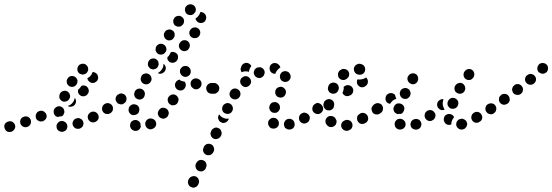

<svg xmlns="http://www.w3.org/2000/svg" viewBox="-43 -582 2569 893"><path d="M24 19Q30 10 27 0Q24 -10 15 -15Q6 -20 -4 -17Q-14 -14 -20 -6Q-25 3 -22 13Q-19 23 -11 29Q-2 34 8 31H9Q19 28 24 19ZM257 28Q266 24 269 14Q271 9 270 4Q270 -1 268 -5Q265 -10 262 -13Q258 -16 253 -18Q253 -18 253 -18Q243 -21 234 -17Q225 -12 221 -2Q219 2 220 7Q220 12 222 17Q224 21 228 25Q232 28 237 30Q237 30 238 30Q248 33 257 28ZM343 3Q347 -6 344 -16Q342 -21 339 -25Q335 -28 331 -30Q326 -33 322 -33Q317 -33 312 -31H311Q301 -28 297 -18Q292 -9 296 1Q297 5 301 9Q304 13 308 15Q313 17 318 17Q323 18 327 16H328Q338 12 343 3ZM99 -5Q103 -14 100 -24Q97 -33 88 -38Q78 -43 68 -39Q58 -36 53 -27Q49 -17 52 -7Q53 -3 57 1Q60 5 64 7Q69 9 74 10Q79 10 83 8H84Q94 5 99 -5ZM415 -30Q418 -40 413 -49Q411 -54 407 -57Q403 -60 399 -62Q394 -63 389 -63Q384 -63 380 -60H379Q370 -55 366 -45Q363 -36 368 -26Q370 -22 374 -19Q377 -15 382 -14Q387 -12 392 -13Q397 -13 401 -15L402 -16Q411 -20 415 -30ZM172 -32Q176 -42 172 -51Q170 -56 166 -59Q163 -63 158 -65Q154 -67 149 -67Q144 -67 139 -65H138Q134 -63 130 -60Q127 -56 125 -52Q123 -47 123 -42Q123 -37 124 -32Q126 -28 130 -24Q133 -21 138 -19Q142 -17 147 -17Q152 -17 157 -18L158 -19Q167 -23 172 -32ZM216 -42Q212 -45 210 -49Q207 -53 207 -58Q206 -63 207 -68V-69Q210 -79 219 -84Q228 -90 238 -87Q242 -86 246 -83Q250 -80 253 -76Q255 -71 256 -67Q257 -62 256 -57L255 -56Q254 -52 252 -48Q249 -44 246 -42Q244 -42 243 -41Q234 -41 226 -38Q226 -38 225 -38Q225 -38 225 -38Q220 -39 216 -42ZM482 -72Q483 -83 478 -91Q472 -100 462 -102Q451 -103 443 -98L442 -97Q438 -94 435 -90Q433 -86 432 -81Q431 -76 432 -71Q433 -66 436 -62Q441 -54 452 -52Q462 -50 470 -56H471Q480 -62 482 -72ZM310 -106Q308 -96 300 -90H299Q295 -87 290 -86Q285 -85 280 -86Q278 -87 276 -87Q274 -88 272 -89Q273 -89 274 -90Q284 -93 291 -100Q297 -106 301 -114V-115Q304 -121 305 -127Q305 -127 306 -126Q306 -126 306 -125Q312 -117 310 -106ZM233 -135Q232 -130 234 -125Q236 -121 239 -117Q243 -113 247 -111Q257 -107 266 -111Q276 -114 280 -124L281 -125Q283 -129 283 -134Q283 -139 281 -144Q280 -148 276 -152Q273 -156 268 -158Q259 -162 249 -158Q240 -155 235 -145V-144Q233 -140 233 -135ZM370 -159Q370 -169 363 -177Q358 -183 350 -184Q342 -186 335 -182Q335 -182 334 -181V-180Q329 -172 322 -166Q321 -165 320 -164Q320 -163 320 -162Q320 -161 320 -159Q319 -154 321 -150Q323 -145 326 -142Q334 -134 344 -134Q354 -134 362 -141V-142Q370 -149 370 -159ZM267 -206Q267 -201 268 -196Q269 -191 273 -187Q276 -183 280 -181Q289 -176 299 -179Q309 -182 314 -191Q317 -196 317 -201Q318 -206 317 -210Q315 -215 312 -219Q309 -223 305 -225Q296 -230 286 -228Q276 -225 271 -216L270 -215Q268 -211 267 -206ZM413 -226Q412 -231 410 -235Q407 -239 403 -242Q399 -245 394 -246Q393 -247 391 -247Q389 -247 388 -247Q387 -246 387 -245Q384 -236 377 -228Q371 -222 363 -218Q364 -215 365 -213Q365 -210 367 -208Q370 -204 374 -201Q378 -198 382 -197Q393 -194 401 -200Q410 -205 413 -215V-216Q414 -221 413 -226ZM318 -268Q315 -258 319 -249Q321 -245 325 -241Q329 -238 334 -237Q338 -235 343 -235Q348 -236 353 -238Q353 -238 353 -238Q358 -240 361 -244Q364 -248 366 -252Q368 -257 367 -262Q367 -267 365 -271Q360 -281 351 -284Q341 -288 332 -283Q331 -283 330 -283Q321 -278 318 -268Z M587 27Q576 26 569 19Q569 18 568 18Q561 10 562 -1Q563 -11 570 -18Q574 -21 579 -23Q583 -24 588 -24Q593 -24 598 -21Q602 -19 606 -15Q606 -15 606 -15Q607 -14 608 -12Q609 -11 610 -9Q610 -3 611 2Q611 5 612 8Q611 11 609 14Q607 18 605 20Q597 27 587 27ZM683 0Q685 -10 680 -19Q674 -28 664 -30Q654 -33 645 -28L644 -27Q636 -22 633 -12Q631 -2 636 7Q639 12 643 15Q647 17 651 19Q656 20 661 19Q666 18 670 16L671 15Q680 10 683 0ZM742 -57Q741 -67 734 -74Q730 -78 725 -79Q721 -81 716 -81Q711 -81 706 -79Q702 -76 698 -73V-72Q691 -64 691 -54Q692 -44 699 -37Q703 -33 708 -32Q712 -30 717 -30Q722 -30 727 -33Q731 -35 735 -38V-39Q742 -47 742 -57ZM558 -59Q563 -50 573 -47Q578 -46 583 -47Q588 -47 592 -50Q597 -52 600 -56Q603 -60 604 -65V-66Q606 -70 605 -75Q605 -80 602 -85Q600 -89 596 -92Q592 -95 587 -96Q577 -99 568 -94Q559 -89 556 -79V-78Q553 -68 558 -59ZM479 -64Q482 -68 482 -73Q483 -78 482 -83Q481 -88 478 -92Q472 -100 462 -102Q452 -104 444 -98H443Q434 -92 432 -81Q431 -71 436 -63Q442 -54 453 -52Q463 -51 471 -56L472 -57Q476 -60 479 -64ZM787 -114Q788 -119 787 -124Q785 -129 782 -133Q780 -137 775 -139Q771 -142 766 -143Q761 -143 756 -142Q752 -141 748 -138Q744 -135 741 -131L740 -130Q735 -121 738 -111Q740 -101 749 -96Q753 -93 758 -92Q763 -92 768 -93Q773 -94 777 -97Q781 -100 783 -104L784 -105Q786 -109 787 -114ZM545 -118Q547 -129 541 -137Q538 -141 534 -144Q529 -146 525 -147Q520 -148 515 -147Q510 -145 506 -142H505Q497 -136 495 -126Q493 -115 500 -107Q502 -103 507 -100Q511 -98 516 -97Q521 -96 526 -97Q530 -99 534 -101L535 -102Q544 -108 545 -118ZM583 -134Q587 -125 597 -121Q606 -117 616 -121Q625 -125 629 -135V-136Q633 -145 629 -155Q625 -164 616 -168Q606 -172 596 -168Q587 -164 583 -154V-153Q579 -144 583 -134ZM960 -153Q967 -160 967 -171Q967 -176 965 -180Q964 -185 960 -189Q957 -192 952 -194Q947 -196 942 -196H941Q931 -196 924 -189Q916 -182 916 -171Q916 -166 918 -162Q920 -157 923 -153Q927 -150 931 -148Q936 -146 941 -146H942Q952 -146 960 -153ZM819 -178V-177Q815 -167 806 -163Q796 -159 787 -163Q777 -167 773 -176Q769 -186 772 -195L773 -196Q775 -202 780 -206Q785 -210 791 -212Q796 -207 803 -205Q809 -203 816 -202Q818 -200 819 -197Q820 -194 821 -191Q821 -189 821 -187Q821 -185 821 -182Q820 -180 819 -178ZM864 -167Q869 -166 874 -167Q879 -168 883 -171Q887 -174 890 -178Q896 -187 894 -197Q892 -207 883 -213H882Q873 -219 863 -217Q853 -215 847 -206Q842 -198 844 -187Q846 -177 855 -172V-171Q860 -168 864 -167ZM613 -206Q617 -196 626 -192Q635 -188 645 -191Q655 -195 659 -204L660 -205Q664 -215 660 -224Q657 -234 647 -238Q638 -243 628 -239Q618 -236 614 -226V-225Q609 -216 613 -206ZM811 -226Q820 -222 830 -227Q839 -231 843 -241Q846 -251 842 -260V-261Q837 -270 828 -274Q818 -277 808 -273Q804 -271 801 -267Q797 -264 795 -259Q794 -254 794 -249Q794 -244 796 -240L797 -239Q801 -230 811 -226ZM728 -263Q727 -252 719 -246L718 -245Q712 -240 705 -239Q697 -238 691 -242Q696 -245 701 -249Q708 -255 712 -263L713 -264Q717 -272 717 -281Q718 -283 718 -285Q719 -284 720 -283Q721 -282 722 -281Q729 -273 728 -263ZM645 -286Q644 -281 646 -276Q647 -272 651 -268Q654 -264 658 -262Q663 -260 668 -259Q673 -259 677 -261Q682 -262 686 -265Q690 -269 692 -273V-274Q695 -279 695 -283Q695 -288 694 -293Q692 -298 689 -302Q686 -305 681 -308Q672 -312 662 -309Q652 -306 648 -296H647Q645 -291 645 -286ZM785 -315Q786 -325 779 -333Q773 -338 766 -340Q758 -342 751 -339Q750 -335 747 -331V-330Q743 -322 736 -316Q735 -316 735 -315Q735 -310 736 -306Q738 -302 741 -298Q748 -290 759 -290Q769 -290 777 -297Q785 -305 785 -315ZM681 -355Q680 -350 681 -346Q683 -341 686 -337Q689 -333 693 -331Q702 -326 712 -329Q722 -331 727 -341H728Q733 -351 730 -360Q727 -370 718 -375Q714 -378 709 -378Q704 -379 699 -378Q694 -376 690 -373Q686 -370 684 -366L683 -365Q681 -360 681 -355ZM840 -371Q840 -381 832 -389Q824 -396 814 -395Q804 -395 797 -387L796 -386Q789 -379 789 -368Q790 -358 797 -351Q805 -344 815 -344Q826 -345 833 -352V-353Q840 -361 840 -371ZM720 -414Q722 -403 731 -398Q740 -392 750 -395Q760 -397 765 -406L766 -407Q771 -416 769 -426Q767 -436 758 -441Q749 -447 739 -444Q729 -442 723 -433V-432Q717 -424 720 -414ZM888 -435Q886 -445 877 -451Q869 -456 859 -454Q849 -453 843 -444L842 -443Q836 -435 838 -424Q840 -414 849 -408Q857 -403 868 -405Q878 -407 884 -415V-416Q890 -425 888 -435ZM763 -480Q764 -469 772 -463Q781 -457 791 -458Q801 -459 807 -468H808Q814 -477 813 -487Q812 -497 803 -503Q795 -510 785 -508Q775 -507 768 -499V-498Q761 -490 763 -480ZM914 -511Q912 -515 908 -519Q905 -522 900 -524Q896 -526 891 -526Q890 -526 890 -526Q889 -526 889 -526Q889 -525 888 -524Q886 -515 879 -507Q874 -500 866 -496Q868 -487 875 -481Q882 -475 891 -475Q902 -475 909 -482Q916 -490 916 -500V-501Q916 -506 914 -511ZM822 -552Q819 -549 818 -544Q817 -539 817 -534Q818 -529 820 -525Q822 -520 826 -517Q830 -514 835 -513Q840 -511 845 -512Q850 -512 854 -515H855Q859 -518 862 -522Q865 -525 867 -530Q868 -535 868 -540Q867 -545 865 -549Q860 -558 850 -561Q840 -564 831 -559H830Q826 -556 822 -552Z M831 265Q831 269 833 274Q834 279 838 283Q841 286 846 288Q855 293 865 289Q874 286 879 276L880 273Q883 268 883 263Q883 258 881 253Q880 249 876 245Q873 241 868 239Q859 235 849 239Q840 242 835 251L833 255Q831 260 831 265ZM868 199Q871 209 881 213Q885 215 890 215Q895 216 900 214Q904 212 908 209Q912 205 914 201L915 197Q920 188 916 178Q913 168 903 164Q894 160 884 163Q875 167 870 176L868 180Q864 189 868 199ZM903 124Q906 133 916 138Q920 140 925 140Q930 140 935 139Q939 137 943 134Q947 130 949 126L951 122Q955 113 951 103Q948 93 938 89Q929 85 919 88Q910 92 905 101L904 105Q899 114 903 124ZM936 39Q936 44 938 49Q939 53 943 57Q946 61 951 63Q960 67 970 63Q979 60 984 51L986 47Q990 38 986 28Q983 18 973 14Q969 12 964 11Q959 11 954 13Q950 15 946 18Q942 21 940 26L939 29Q936 34 936 39ZM1324 10Q1329 1 1327 -9Q1326 -14 1324 -18Q1321 -22 1317 -25Q1313 -28 1308 -29Q1303 -30 1298 -29Q1287 -27 1282 -18Q1276 -10 1278 0Q1279 5 1281 10Q1284 14 1288 16Q1292 19 1297 20Q1302 21 1307 20H1308Q1318 18 1324 10ZM1227 16Q1238 17 1246 10Q1249 7 1252 3Q1254 -2 1254 -7Q1255 -12 1253 -16Q1252 -21 1248 -25Q1242 -33 1231 -34Q1221 -35 1213 -28Q1205 -22 1204 -12Q1203 -1 1210 7Q1210 7 1210 8Q1217 16 1227 16ZM1397 -28Q1400 -38 1394 -46Q1391 -51 1387 -53Q1383 -56 1378 -57Q1374 -59 1369 -58Q1364 -57 1360 -54H1359Q1350 -48 1348 -38Q1346 -28 1351 -19Q1354 -15 1358 -12Q1362 -9 1367 -8Q1372 -7 1377 -8Q1382 -9 1386 -12Q1395 -17 1397 -28ZM973 -27Q976 -17 986 -13Q990 -10 995 -10Q1000 -10 1005 -12Q1009 -13 1013 -17Q1017 -20 1019 -25L1021 -28Q1021 -29 1021 -29Q1021 -29 1021 -30Q1018 -30 1015 -30Q1006 -29 998 -33Q989 -36 983 -42Q979 -46 976 -50Q976 -50 975 -50Q975 -50 975 -49L974 -46Q969 -36 973 -27ZM1460 -73Q1461 -83 1455 -91Q1449 -100 1439 -102Q1429 -103 1421 -97H1420Q1416 -94 1413 -90Q1411 -86 1410 -81Q1409 -76 1410 -71Q1411 -66 1414 -62Q1420 -54 1430 -52Q1441 -50 1449 -56V-57Q1458 -63 1460 -73ZM1038 -88Q1034 -97 1024 -101Q1015 -105 1005 -100Q996 -96 992 -87V-86Q988 -76 992 -67Q996 -57 1006 -54Q1016 -50 1025 -54Q1035 -58 1038 -68L1039 -69Q1042 -78 1038 -88ZM1212 -71Q1216 -62 1226 -58Q1231 -57 1236 -57Q1241 -57 1245 -59Q1250 -62 1253 -65Q1256 -69 1258 -74Q1261 -84 1257 -93Q1252 -103 1242 -106Q1238 -108 1233 -107Q1228 -107 1223 -105Q1219 -103 1216 -99Q1212 -95 1211 -90Q1207 -80 1212 -71ZM1075 -150Q1073 -160 1064 -166Q1060 -169 1055 -170Q1050 -171 1045 -170Q1040 -169 1036 -166Q1032 -163 1029 -159V-158Q1023 -150 1025 -140Q1027 -129 1036 -124Q1045 -118 1055 -120Q1065 -122 1071 -131Q1077 -140 1075 -150ZM1237 -152Q1237 -147 1239 -143Q1241 -138 1244 -135Q1248 -131 1253 -130Q1262 -126 1272 -130Q1281 -134 1285 -144Q1287 -149 1287 -154Q1287 -159 1285 -163Q1283 -168 1279 -171Q1276 -175 1271 -177Q1261 -180 1252 -176Q1242 -172 1239 -163L1238 -162Q1237 -157 1237 -152ZM962 -148Q967 -151 970 -154Q974 -158 975 -162Q977 -167 977 -172Q977 -182 969 -189Q961 -197 951 -196Q947 -196 943 -196Q933 -196 925 -189Q918 -181 918 -171Q918 -166 920 -161Q922 -157 925 -153Q929 -150 933 -148Q938 -146 943 -146Q948 -146 953 -146Q958 -146 962 -148ZM1125 -201Q1125 -212 1118 -219Q1111 -227 1101 -228Q1091 -228 1083 -221H1082Q1075 -214 1074 -204Q1074 -193 1081 -186Q1088 -178 1098 -177Q1108 -177 1116 -184Q1124 -191 1125 -201ZM1260 -219Q1261 -214 1264 -210Q1267 -206 1272 -204Q1276 -201 1281 -201Q1291 -200 1299 -206Q1307 -212 1309 -223Q1309 -228 1308 -233Q1306 -238 1303 -242Q1300 -246 1296 -248Q1292 -250 1287 -251Q1276 -252 1268 -246Q1260 -239 1259 -229V-228Q1258 -224 1260 -219ZM1186 -236Q1190 -245 1186 -255Q1184 -259 1180 -263Q1176 -266 1172 -268Q1167 -270 1162 -269Q1157 -269 1152 -267Q1143 -263 1139 -253Q1135 -243 1140 -234Q1144 -224 1154 -221Q1163 -217 1173 -221V-222Q1183 -226 1186 -236ZM1219 -245Q1212 -251 1211 -262Q1210 -272 1216 -280Q1223 -288 1233 -289H1234Q1244 -289 1251 -283Q1259 -277 1261 -268Q1257 -266 1254 -263Q1247 -257 1242 -249Q1239 -244 1238 -239Q1227 -238 1219 -245ZM1083 -247Q1082 -247 1081 -246Q1080 -248 1079 -249Q1078 -251 1078 -252Q1076 -257 1076 -262Q1077 -267 1079 -271L1080 -275Q1085 -284 1094 -288Q1104 -292 1114 -287Q1118 -285 1121 -282Q1124 -279 1126 -275Q1121 -268 1118 -261Q1115 -254 1115 -248Q1109 -250 1102 -250Q1092 -251 1083 -247Z M1593 14Q1598 5 1596 -5Q1595 -10 1592 -14Q1589 -18 1585 -21Q1580 -23 1575 -24Q1571 -25 1566 -24Q1565 -24 1564 -23Q1559 -22 1555 -19Q1550 -17 1548 -12Q1545 -8 1544 -3Q1543 2 1544 6Q1547 17 1555 22Q1564 28 1574 26Q1576 25 1577 25Q1587 22 1593 14ZM1494 9Q1504 10 1512 4Q1516 1 1519 -3Q1521 -7 1522 -12Q1523 -17 1522 -22Q1520 -27 1517 -31Q1517 -31 1517 -32Q1511 -40 1501 -42Q1490 -44 1482 -39Q1478 -36 1475 -32Q1472 -28 1471 -23Q1470 -18 1471 -13Q1472 -8 1475 -4Q1476 -2 1477 -1Q1484 8 1494 9ZM1665 -17Q1668 -21 1669 -26Q1670 -30 1669 -35Q1669 -40 1666 -44Q1661 -53 1651 -56Q1641 -59 1632 -54L1630 -52Q1626 -50 1622 -46Q1619 -42 1618 -37Q1617 -32 1618 -27Q1618 -22 1621 -18Q1626 -9 1636 -6Q1646 -4 1655 -9L1657 -10Q1662 -13 1665 -17ZM1737 -71Q1739 -81 1733 -90Q1730 -94 1726 -97Q1721 -99 1717 -100Q1712 -101 1707 -100Q1702 -99 1698 -96L1696 -95Q1692 -92 1689 -88Q1686 -83 1685 -79Q1684 -74 1686 -69Q1687 -64 1689 -60Q1692 -56 1696 -53Q1701 -50 1706 -50Q1710 -49 1715 -50Q1720 -51 1724 -54L1726 -55Q1735 -61 1737 -71ZM1440 -103Q1435 -104 1431 -103Q1427 -102 1423 -99L1421 -98Q1417 -95 1414 -90Q1411 -86 1410 -81Q1410 -77 1411 -72Q1412 -67 1414 -63Q1417 -59 1422 -56Q1426 -53 1431 -52Q1435 -52 1440 -53Q1445 -54 1449 -56L1451 -58Q1452 -58 1452 -59Q1453 -59 1453 -59Q1450 -62 1448 -65Q1442 -73 1440 -83Q1438 -92 1439 -101L1440 -103Q1440 -103 1440 -103ZM1462 -87Q1463 -83 1466 -79Q1469 -75 1473 -72Q1477 -69 1482 -69Q1487 -68 1492 -69Q1497 -70 1501 -73Q1505 -76 1508 -80Q1510 -85 1511 -90V-92Q1513 -102 1507 -111Q1501 -119 1490 -121Q1485 -122 1481 -120Q1476 -119 1472 -116Q1468 -113 1465 -109Q1463 -105 1462 -100L1461 -97Q1461 -92 1462 -87ZM1561 -182 1563 -183Q1572 -188 1582 -185Q1592 -182 1597 -173Q1602 -164 1599 -154Q1596 -144 1587 -139L1584 -138Q1575 -133 1565 -136Q1555 -139 1551 -148Q1550 -149 1550 -149Q1550 -150 1550 -150Q1550 -151 1551 -153L1552 -155Q1555 -163 1556 -172Q1556 -175 1555 -178Q1557 -179 1558 -180Q1559 -181 1561 -182ZM1482 -171Q1482 -166 1484 -161Q1486 -157 1489 -153Q1493 -150 1497 -148Q1507 -144 1517 -148Q1526 -152 1530 -161L1531 -164Q1535 -173 1531 -183Q1527 -192 1518 -196Q1513 -198 1508 -198Q1503 -198 1499 -196Q1494 -195 1490 -191Q1487 -188 1485 -183L1484 -180Q1482 -176 1482 -171ZM1668 -201Q1669 -211 1662 -219Q1662 -220 1661 -221Q1660 -221 1660 -222Q1658 -220 1656 -219Q1647 -214 1638 -213Q1629 -211 1620 -213Q1620 -213 1620 -213Q1616 -207 1617 -199Q1617 -191 1622 -186Q1629 -177 1639 -176Q1649 -175 1657 -182Q1659 -183 1660 -184Q1668 -191 1668 -201ZM1529 -238Q1528 -227 1534 -219Q1541 -211 1551 -210Q1562 -209 1570 -216Q1571 -216 1571 -217Q1580 -223 1581 -234Q1582 -244 1576 -252Q1573 -256 1569 -258Q1564 -261 1559 -261Q1554 -262 1550 -261Q1545 -260 1541 -256Q1540 -256 1538 -255Q1530 -248 1529 -238ZM1623 -285Q1618 -283 1614 -281Q1610 -278 1607 -274Q1604 -269 1603 -265Q1602 -254 1607 -246Q1613 -237 1624 -235Q1624 -235 1625 -235Q1635 -233 1644 -238Q1653 -244 1655 -254Q1657 -264 1652 -273Q1646 -282 1636 -284Q1634 -284 1633 -285Q1628 -286 1623 -285Z M1910 13Q1914 10 1915 5Q1917 1 1917 -4Q1917 -9 1915 -14Q1911 -23 1902 -27Q1892 -31 1883 -27H1882Q1877 -25 1873 -21Q1870 -18 1868 -13Q1866 -8 1866 -3Q1866 2 1868 6Q1872 16 1882 19Q1892 23 1901 19H1902Q1907 17 1910 13ZM1823 20Q1833 18 1839 10Q1845 1 1843 -9Q1841 -19 1832 -25Q1832 -25 1832 -25Q1828 -28 1823 -29Q1818 -30 1813 -29Q1808 -29 1804 -26Q1800 -23 1797 -19Q1794 -15 1793 -10Q1792 -5 1793 -1Q1793 4 1796 9Q1799 13 1803 16Q1803 16 1804 17Q1813 22 1823 20ZM2121 14Q2125 10 2127 6Q2129 1 2130 -3Q2130 -8 2128 -13Q2125 -23 2115 -27Q2106 -32 2096 -28H2095Q2090 -26 2087 -23Q2083 -19 2081 -15Q2079 -10 2079 -6Q2078 -1 2080 4Q2084 14 2093 18Q2102 23 2112 19H2113Q2118 17 2121 14ZM2038 -2Q2033 -4 2029 -7Q2026 -11 2024 -15Q2021 -20 2021 -25V-26Q2021 -36 2027 -44Q2034 -51 2045 -52Q2050 -52 2054 -51Q2059 -49 2063 -46Q2065 -44 2066 -42Q2068 -39 2069 -37Q2064 -31 2061 -25Q2056 -16 2056 -6Q2056 -4 2056 -3Q2054 -2 2052 -2Q2050 -1 2047 -1Q2042 -1 2038 -2ZM2199 -29Q2202 -39 2197 -48Q2194 -53 2191 -56Q2187 -59 2182 -61Q2177 -62 2172 -62Q2167 -61 2163 -59L2162 -58Q2153 -53 2150 -43Q2147 -34 2152 -24Q2157 -15 2166 -12Q2176 -9 2186 -14V-15Q2196 -19 2199 -29ZM1979 -33Q1982 -37 1982 -42Q1983 -47 1982 -52Q1980 -56 1977 -60Q1971 -68 1961 -70Q1950 -71 1942 -65L1941 -64Q1933 -58 1932 -47Q1931 -37 1937 -29Q1943 -21 1954 -19Q1964 -18 1972 -25H1973Q1977 -28 1979 -33ZM1790 -64Q1785 -73 1788 -83L1789 -84Q1792 -94 1801 -99Q1810 -103 1820 -100Q1830 -97 1835 -88Q1840 -79 1836 -69V-68Q1834 -63 1830 -58Q1827 -54 1821 -52Q1815 -53 1809 -52Q1808 -51 1807 -51Q1806 -51 1806 -51Q1805 -52 1805 -52Q1795 -55 1790 -64ZM2262 -63Q2264 -67 2265 -72Q2266 -77 2265 -82Q2264 -87 2261 -91Q2255 -100 2245 -101Q2235 -103 2226 -97H2225Q2217 -91 2215 -81Q2213 -70 2219 -62Q2225 -53 2235 -52Q2246 -50 2254 -56H2255Q2259 -59 2262 -63ZM1738 -73Q1740 -83 1734 -92Q1732 -96 1727 -99Q1723 -101 1718 -102Q1714 -103 1709 -102Q1704 -101 1700 -98H1699Q1690 -92 1688 -82Q1687 -71 1692 -63Q1695 -59 1699 -56Q1704 -53 1708 -52Q1713 -52 1718 -53Q1723 -54 1727 -56L1728 -57Q1737 -63 1738 -73ZM2020 -120Q2019 -120 2018 -121Q2017 -121 2016 -121Q2011 -121 2006 -119Q2002 -117 1998 -114L1997 -113Q1990 -106 1990 -95Q1990 -85 1997 -78Q2002 -72 2010 -70Q2018 -69 2025 -72Q2022 -77 2020 -82Q2016 -91 2016 -100Q2016 -109 2019 -118V-119Q2020 -120 2020 -120ZM2040 -91Q2045 -81 2054 -77Q2059 -76 2064 -76Q2069 -76 2073 -78Q2078 -80 2081 -83Q2085 -87 2087 -92V-93Q2091 -102 2087 -112Q2082 -121 2073 -125Q2068 -127 2063 -127Q2058 -127 2054 -125Q2049 -123 2046 -119Q2042 -115 2040 -111V-110Q2036 -100 2040 -91ZM1750 -126Q1751 -136 1758 -143H1759Q1763 -147 1768 -148Q1773 -150 1778 -149Q1782 -149 1787 -146Q1791 -144 1794 -141Q1795 -136 1797 -131Q1798 -127 1800 -123Q1800 -123 1800 -123Q1800 -123 1800 -122Q1795 -121 1791 -119Q1782 -114 1776 -106Q1773 -103 1771 -99Q1766 -100 1762 -102Q1758 -104 1755 -108Q1749 -116 1750 -126ZM1818 -139Q1821 -129 1831 -124Q1840 -120 1850 -123Q1859 -127 1864 -136V-137Q1869 -146 1865 -156Q1862 -166 1853 -170Q1843 -175 1833 -171Q1824 -168 1819 -159V-158Q1814 -148 1818 -139ZM2071 -173Q2070 -168 2072 -163Q2073 -158 2076 -155Q2080 -151 2084 -149Q2093 -144 2103 -147Q2113 -150 2118 -159V-160Q2121 -164 2121 -169Q2121 -174 2120 -179Q2118 -184 2115 -188Q2112 -191 2108 -194Q2099 -199 2089 -195Q2079 -192 2074 -183L2073 -182Q2071 -178 2071 -173ZM1853 -209Q1856 -199 1865 -194Q1874 -188 1884 -191Q1894 -194 1899 -203V-204Q1904 -213 1901 -223Q1899 -233 1890 -238Q1881 -243 1871 -240Q1861 -238 1856 -228H1855Q1850 -218 1853 -209ZM2113 -232Q2114 -222 2122 -215Q2130 -209 2141 -210Q2151 -211 2157 -220H2158Q2164 -229 2163 -239Q2162 -249 2154 -256Q2146 -262 2135 -261Q2125 -259 2119 -251L2118 -250Q2112 -242 2113 -232Z M2262 -63Q2264 -67 2265 -72Q2266 -77 2265 -82Q2264 -87 2261 -91Q2258 -95 2254 -97Q2250 -100 2245 -101Q2240 -102 2235 -100Q2230 -99 2226 -96Q2221 -93 2219 -89Q2216 -85 2215 -80Q2215 -75 2216 -70Q2217 -65 2220 -61Q2223 -57 2227 -54Q2231 -52 2236 -51Q2241 -50 2246 -51Q2250 -52 2254 -55L2255 -56Q2259 -59 2262 -63ZM2324 -107Q2327 -112 2328 -116Q2328 -121 2327 -126Q2326 -131 2323 -135Q2317 -144 2307 -145Q2297 -147 2288 -141V-140Q2284 -137 2281 -133Q2278 -129 2278 -124Q2277 -119 2278 -114Q2279 -109 2282 -105Q2288 -97 2298 -95Q2309 -94 2317 -100H2318Q2322 -103 2324 -107ZM2389 -162Q2391 -173 2384 -181Q2378 -189 2368 -191Q2358 -192 2349 -186V-185Q2345 -182 2342 -178Q2340 -174 2339 -169Q2338 -164 2340 -159Q2341 -154 2344 -150Q2350 -142 2360 -141Q2371 -139 2379 -145L2380 -146Q2388 -152 2389 -162ZM2450 -211Q2451 -221 2444 -229Q2437 -237 2427 -238Q2417 -239 2409 -232H2408Q2400 -225 2399 -215Q2398 -205 2405 -197Q2411 -189 2422 -188Q2432 -187 2440 -193L2441 -194Q2449 -201 2450 -211ZM2506 -264Q2506 -275 2499 -282Q2491 -289 2481 -289Q2470 -289 2463 -282V-281Q2456 -274 2456 -264Q2456 -253 2463 -246Q2467 -243 2472 -241Q2476 -239 2481 -239Q2486 -239 2491 -241Q2495 -243 2499 -246Q2506 -254 2506 -264Z"/></svg>

Font: FRB American Cursive Dotted Black
Style: Bold Italic
Weight: 900
Italic angle: -25°
Version: Version 2.0;Modular Font Editor K font №1